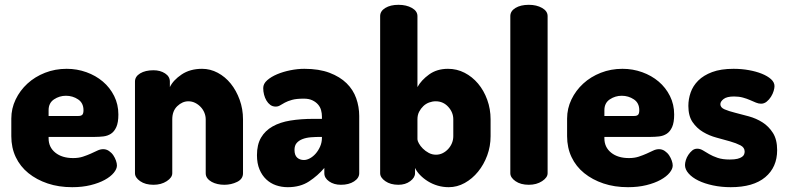

<svg xmlns="http://www.w3.org/2000/svg" viewBox="-20 -768 3275 798"><path d="M257 -482Q300 -482 339 -468Q378 -454 407.5 -429Q437 -404 454.5 -369Q472 -334 472 -292Q472 -259 463.5 -240Q455 -221 441 -212Q427 -203 409.5 -201Q392 -199 375 -199H182V-193Q182 -156 210 -133.5Q238 -111 284 -111Q307 -111 325 -117Q343 -123 357.5 -129.5Q372 -136 384.5 -142Q397 -148 409 -148Q422 -148 433 -140.5Q444 -133 451 -122.5Q458 -112 462 -100.5Q466 -89 466 -80Q466 -66 453 -50Q440 -34 415.5 -20.5Q391 -7 356.5 1.5Q322 10 280 10Q224 10 178 -5.5Q132 -21 98 -48.5Q64 -76 45.5 -115Q27 -154 27 -202V-275Q27 -317 45 -354.5Q63 -392 94 -420.5Q125 -449 167 -465.5Q209 -482 257 -482ZM306 -286Q317 -286 322 -291Q327 -296 327 -310Q327 -340 304.5 -355Q282 -370 254 -370Q227 -370 204.5 -355Q182 -340 182 -310V-286Z M696 -48Q696 -30 673 -15Q650 0 618 0Q584 0 562.5 -15Q541 -30 541 -48V-429Q541 -450 562.5 -463Q584 -476 618 -476Q646 -476 666 -463Q686 -450 686 -429V-406Q700 -435 735 -458.5Q770 -482 820 -482Q854 -482 885 -465.5Q916 -449 939 -420.5Q962 -392 976 -353.5Q990 -315 990 -272V-48Q990 -24 965.5 -12Q941 0 912 0Q898 0 884.5 -3Q871 -6 860 -12Q849 -18 842 -27Q835 -36 835 -48V-272Q835 -286 829.5 -299.5Q824 -313 814 -323.5Q804 -334 791 -340.5Q778 -347 763 -347Q738 -347 717 -327Q696 -307 696 -272Z M1245 -482Q1306 -482 1349.5 -465.5Q1393 -449 1420.5 -422Q1448 -395 1460.5 -359.5Q1473 -324 1473 -286V-48Q1473 -28 1451.5 -14Q1430 0 1397 0Q1368 0 1348 -14Q1328 -28 1328 -48V-70Q1301 -38 1264.5 -14Q1228 10 1176 10Q1150 10 1127 2Q1104 -6 1086.5 -22.5Q1069 -39 1058.5 -64Q1048 -89 1048 -123Q1048 -167 1065 -196Q1082 -225 1113 -242.5Q1144 -260 1187 -267Q1230 -274 1282 -274H1318V-284Q1318 -297 1314.5 -310Q1311 -323 1302 -333.5Q1293 -344 1278.5 -351Q1264 -358 1243 -358Q1212 -358 1194 -353Q1176 -348 1164 -341.5Q1152 -335 1144 -330Q1136 -325 1126 -325Q1113 -325 1103.5 -332Q1094 -339 1087.5 -350Q1081 -361 1077.5 -374.5Q1074 -388 1074 -402Q1074 -420 1090.5 -434.5Q1107 -449 1132 -459.5Q1157 -470 1187 -476Q1217 -482 1245 -482ZM1318 -199H1314Q1293 -199 1273 -197.5Q1253 -196 1237.5 -190Q1222 -184 1213 -173.5Q1204 -163 1204 -145Q1204 -123 1215 -113Q1226 -103 1243 -103Q1255 -103 1268 -110Q1281 -117 1292 -129.5Q1303 -142 1310.5 -159Q1318 -176 1318 -195Z M1636 -748Q1669 -748 1692 -735Q1715 -722 1715 -701V-406Q1731 -435 1763.5 -458.5Q1796 -482 1842 -482Q1879 -482 1911 -465.5Q1943 -449 1967 -420.5Q1991 -392 2005 -353.5Q2019 -315 2019 -272V-202Q2019 -160 2005 -122Q1991 -84 1967 -54.5Q1943 -25 1911.5 -7.5Q1880 10 1845 10Q1821 10 1799 3.5Q1777 -3 1758.5 -14.5Q1740 -26 1726 -40.5Q1712 -55 1705 -70V-48Q1705 -30 1685 -15Q1665 0 1636 0Q1603 0 1581.5 -15Q1560 -30 1560 -48V-701Q1560 -722 1581.5 -735Q1603 -748 1636 -748ZM1864 -272Q1864 -301 1843 -324Q1822 -347 1791 -347Q1777 -347 1763.5 -342Q1750 -337 1739.5 -327Q1729 -317 1722 -303.5Q1715 -290 1715 -272V-189Q1715 -183 1721 -172Q1727 -161 1737.5 -150.5Q1748 -140 1762 -132.5Q1776 -125 1792 -125Q1807 -125 1820 -131.5Q1833 -138 1843 -149Q1853 -160 1858.5 -173.5Q1864 -187 1864 -202Z M2178 -748Q2210 -748 2233 -735Q2256 -722 2256 -701V-48Q2256 -30 2233 -15Q2210 0 2178 0Q2144 0 2122.5 -15Q2101 -30 2101 -48V-701Q2101 -722 2122.5 -735Q2144 -748 2178 -748Z M2567 -482Q2610 -482 2649 -468Q2688 -454 2717.5 -429Q2747 -404 2764.5 -369Q2782 -334 2782 -292Q2782 -259 2773.5 -240Q2765 -221 2751 -212Q2737 -203 2719.5 -201Q2702 -199 2685 -199H2492V-193Q2492 -156 2520 -133.5Q2548 -111 2594 -111Q2617 -111 2635 -117Q2653 -123 2667.5 -129.5Q2682 -136 2694.5 -142Q2707 -148 2719 -148Q2732 -148 2743 -140.5Q2754 -133 2761 -122.5Q2768 -112 2772 -100.5Q2776 -89 2776 -80Q2776 -66 2763 -50Q2750 -34 2725.5 -20.5Q2701 -7 2666.5 1.5Q2632 10 2590 10Q2534 10 2488 -5.5Q2442 -21 2408 -48.5Q2374 -76 2355.5 -115Q2337 -154 2337 -202V-275Q2337 -317 2355 -354.5Q2373 -392 2404 -420.5Q2435 -449 2477 -465.5Q2519 -482 2567 -482ZM2616 -286Q2627 -286 2632 -291Q2637 -296 2637 -310Q2637 -340 2614.5 -355Q2592 -370 2564 -370Q2537 -370 2514.5 -355Q2492 -340 2492 -310V-286Z M3013 -105Q3033 -105 3045 -108Q3057 -111 3064 -116Q3071 -121 3073 -127Q3075 -133 3075 -138Q3075 -155 3057.5 -164Q3040 -173 3014 -180.5Q2988 -188 2958 -196Q2928 -204 2902 -219.5Q2876 -235 2858.5 -260.5Q2841 -286 2841 -328Q2841 -356 2850.5 -383.5Q2860 -411 2882 -433Q2904 -455 2940 -468.5Q2976 -482 3029 -482Q3062 -482 3092.5 -476.5Q3123 -471 3146.5 -461.5Q3170 -452 3184.5 -439Q3199 -426 3199 -410Q3199 -402 3195.5 -390Q3192 -378 3184.5 -366Q3177 -354 3166.5 -345.5Q3156 -337 3143 -337Q3133 -337 3122 -341.5Q3111 -346 3097.5 -352Q3084 -358 3067.5 -362.5Q3051 -367 3031 -367Q3001 -367 2987.5 -356.5Q2974 -346 2974 -335Q2974 -321 2991.5 -313.5Q3009 -306 3035 -299.5Q3061 -293 3092 -284.5Q3123 -276 3149 -259.5Q3175 -243 3192.5 -215.5Q3210 -188 3210 -144Q3210 -73 3160.5 -31.5Q3111 10 3017 10Q2978 10 2943 2.5Q2908 -5 2882.5 -17.5Q2857 -30 2842 -47Q2827 -64 2827 -82Q2827 -91 2830.5 -102.5Q2834 -114 2841 -124.5Q2848 -135 2857 -142.5Q2866 -150 2878 -150Q2890 -150 2901.5 -143Q2913 -136 2927.5 -127.5Q2942 -119 2962.5 -112Q2983 -105 3013 -105Z"/></svg>

Font: AkaAcidDosis
Style: ExtraBold
Weight: 800
Designer: Edgar Tolentino, Pablo Impallari, Igino Marini, Aka-Acid
Foundry: Edgar Tolentino, Pablo Impallari, Igino Marini, Aka-Acid
Version: Version 1.007